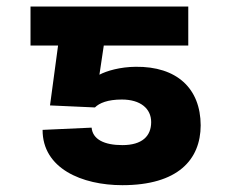

<svg xmlns="http://www.w3.org/2000/svg" viewBox="-20 -548 695 577"><path d="M71.7 -411.2H154.5L130.3 -231.2L265.3 -225.1C278.4 -238.3 303.6 -248.9 346.2 -248.9C402.3 -248.9 434.3 -221.6 434.3 -181.1C434.3 -138.8 407 -111.9 347.7 -111.9C293.7 -111.9 258.5 -128.9 255.3 -164.4L108 -157.7C107.6 -41.9 225.9 8.5 347.7 8.5C514.6 8.5 582.7 -68.2 583.1 -171.2C582.7 -283 510.7 -348.7 387.8 -347.3C341.3 -346.9 300.8 -335.2 278.8 -323.5L291.9 -411.2H545.8V-528.4H71.7Z"/></svg>

Font: Inter-Hewn
Style: Bold
Weight: 700
Designer: Rasmus Andersson
Foundry: rsms
Version: Version 3.012;git-f93a4a705